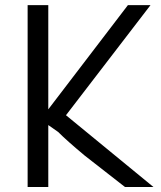

<svg xmlns="http://www.w3.org/2000/svg" viewBox="-20 -747 638 763"><path d="M488.3 -726.6H578.1L242.2 -289.1L589.8 -3.9H476.6L316.4 -128.9Q246.1 -187.5 210.9 -222.7L171.9 -250V-3.9H89.8V-726.6H171.9V-312.5Z"/></svg>

Font: 和音 by 宁静之雨，公众号njzyshare
Style: Regular
Weight: 400
Designer: Steve Matteson
Foundry: Ascender Corporation
Version: Version 6.00;June 8, 2018;FontCreator 11.0.0.2388 32-bit